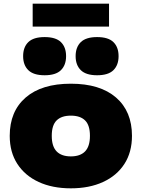

<svg xmlns="http://www.w3.org/2000/svg" viewBox="-20 -1015 772 1046"><path d="M366 11Q265.5 11 190.8 -23.5Q116 -58 74.5 -122Q33 -186 33 -275Q33 -408.5 120 -483.8Q207 -559 366 -559Q525 -559 612 -483.8Q699 -408.5 699 -275Q699 -186 657.8 -122Q616.5 -58 541.5 -23.5Q466.5 11 366 11ZM366 -163Q417 -163 443.5 -190.2Q470 -217.5 470 -275Q470 -333 443.5 -359Q417 -385 366 -385Q315 -385 288.5 -359Q262 -333 262 -275Q262 -217.5 288.5 -190.2Q315 -163 366 -163ZM509 -605Q448.5 -605 420.2 -632.8Q392 -660.5 392 -709Q392 -758 420.2 -785.5Q448.5 -813 509 -813Q570 -813 598 -785.5Q626 -758 626 -709Q626 -660.5 598 -632.8Q570 -605 509 -605ZM223 -605Q162.5 -605 134.2 -632.8Q106 -660.5 106 -709Q106 -758 134.2 -785.5Q162.5 -813 223 -813Q284 -813 312 -785.5Q340 -758 340 -709Q340 -660.5 312 -632.8Q284 -605 223 -605ZM158 -870V-995H574V-870Z"/></svg>

Font: Encode Sans Expanded Black
Style: Regular
Weight: 900
Width: 7
Designer: Multiple Designers
Foundry: Impallari Type
Version: Version 3.000; ttfautohint (v1.8.3) -l 8 -r 50 -G 200 -x 14 